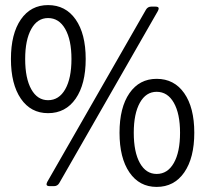

<svg xmlns="http://www.w3.org/2000/svg" viewBox="-20 -729 807 755"><path d="M169 -284Q101 -284 62 -341Q23 -398 23 -497Q23 -596 62 -652.5Q101 -709 169 -709Q238 -709 277.5 -652.5Q317 -596 317 -497Q317 -398 277.5 -341Q238 -284 169 -284ZM169 -335Q212 -335 236.5 -378Q261 -421 261 -497Q261 -572 236.5 -615Q212 -658 169 -658Q127 -658 103 -615Q79 -572 79 -497Q79 -421 103 -378Q127 -335 169 -335ZM176 3Q163 3 163 -4Q163 -8 166 -14L554 -691Q561 -703 575 -703H591Q604 -703 604 -696Q604 -692 601 -686L213 -9Q206 3 192 3ZM596 6Q528 6 489 -51Q450 -108 450 -207Q450 -306 489 -362.5Q528 -419 596 -419Q665 -419 704.5 -362.5Q744 -306 744 -207Q744 -108 704.5 -51Q665 6 596 6ZM596 -45Q639 -45 663.5 -88Q688 -131 688 -207Q688 -282 663.5 -325Q639 -368 596 -368Q554 -368 530 -325Q506 -282 506 -207Q506 -131 530 -88Q554 -45 596 -45Z"/></svg>

Font: Asap Semi Expanded
Style: Regular
Weight: 400
Width: 6
Designer: Pablo Cosgaya
Foundry: Omnibus-Type
Version: Version 3.001; ttfautohint (v1.8.4.7-5d5b)